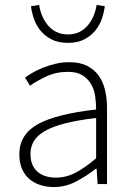

<svg xmlns="http://www.w3.org/2000/svg" viewBox="-20 -743 531 775"><path d="M197 12Q168 12 143 4Q118 -4 99 -20Q80 -36 69 -61Q58 -86 58 -120Q58 -200 132.5 -241.5Q207 -283 368 -301Q368 -328 364 -355.5Q360 -383 347 -404.5Q334 -426 312 -439.5Q290 -453 254 -453Q206 -453 166 -434Q126 -415 101 -397L81 -430Q94 -439 112.5 -450Q131 -461 154 -470Q177 -479 204 -485.5Q231 -492 260 -492Q302 -492 331 -477.5Q360 -463 378 -438Q396 -413 404 -379.5Q412 -346 412 -307V0H374L370 -62H367Q330 -33 287.5 -10.5Q245 12 197 12ZM205 -26Q247 -26 285 -46Q323 -66 368 -104V-267Q294 -258 243 -245Q192 -232 161 -214Q130 -196 116.5 -173Q103 -150 103 -122Q103 -96 111 -78Q119 -60 133 -48.5Q147 -37 165.5 -31.5Q184 -26 205 -26ZM254 -570Q215 -570 188 -584Q161 -598 143.5 -619.5Q126 -641 117 -667Q108 -693 105 -718L138 -723Q141 -702 149.5 -681Q158 -660 172 -642.5Q186 -625 206.5 -614.5Q227 -604 254 -604Q281 -604 301.5 -614.5Q322 -625 336 -642.5Q350 -660 358.5 -681Q367 -702 370 -723L403 -718Q400 -693 391 -667Q382 -641 364.5 -619.5Q347 -598 320 -584Q293 -570 254 -570Z"/></svg>

Font: CV Source Sans Light
Style: Regular
Weight: 300
Designer: Paul D. Hunt
Foundry: Adobe Systems Incorporated
Version: Version 3.001